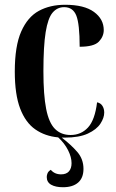

<svg xmlns="http://www.w3.org/2000/svg" viewBox="-20 -567 487 805"><path d="M251 10Q245 10 239 10Q278 40 304 70Q330 100 330 141Q330 179 307.5 198.5Q285 218 244 218Q213 218 194.5 207.5Q176 197 176 175Q176 167 179.5 159Q183 151 193 145Q209 164 236 164Q258 164 269 151.5Q280 139 280 117Q280 92 265.5 63Q251 34 224 9Q169 4 128 -24.5Q87 -53 64.5 -112Q42 -171 42 -267Q42 -374 69 -435Q96 -496 143 -521.5Q190 -547 253 -547Q333 -547 374 -517Q415 -487 415 -441Q415 -414 394.5 -392.5Q374 -371 314 -371Q314 -466 300 -501.5Q286 -537 249 -537Q220 -537 200.5 -514Q181 -491 171.5 -432.5Q162 -374 162 -268Q162 -169 173.5 -110.5Q185 -52 210.5 -26.5Q236 -1 276 -1Q320 -1 349 -32.5Q378 -64 387 -138Q402 -135 409.5 -123Q417 -111 417 -95Q417 -73 401 -48.5Q385 -24 348.5 -7Q312 10 251 10Z"/></svg>

Font: Noto Serif Display Condensed SemiBold
Style: Regular
Weight: 600
Width: 3
Designer: Monotype Design Team
Foundry: Monotype Imaging Inc.
Version: Version 2.009